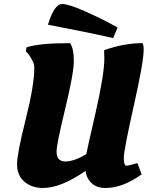

<svg xmlns="http://www.w3.org/2000/svg" viewBox="-20 -925 745 957"><path d="M306 -120Q347 -120 410 -156Q412 -170 456 -361.5Q500 -553 500 -634Q500 -664 499 -675Q599 -710 690 -710Q696 -703 696 -676Q696 -616 646.5 -396Q597 -176 597 -137.5Q597 -99 611 -99Q620 -99 665 -112L686 -56Q592 12 505 12Q464 12 438 -11Q412 -34 406 -73Q283 12 195 12Q138 12 101.5 -19.5Q65 -51 65 -105.5Q65 -160 108 -330Q151 -500 151 -588Q151 -605 140.5 -625Q130 -645 120 -657L109 -669L112 -689Q175 -710 329 -710Q348 -684 348 -622Q348 -560 305 -383Q262 -206 262 -170Q262 -120 306 -120ZM290 -905Q321 -905 402 -869.5Q483 -834 566 -788L544 -735Q447 -758 219 -802Q250 -905 290 -905Z"/></svg>

Font: Oleo Script
Style: Bold
Weight: 700
Designer: Soytutype
Foundry: Soytutype
Version: Version 1.002